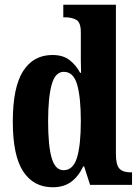

<svg xmlns="http://www.w3.org/2000/svg" viewBox="-20 -780 590 810"><path d="M202 10Q122 10 78 -56.5Q34 -123 34 -267Q34 -412 77.5 -480Q121 -548 201 -548Q246 -548 273.5 -526.5Q301 -505 318 -473H322Q321 -495 321 -524.5Q321 -554 321 -583V-644Q321 -686 301.5 -696.5Q282 -707 255 -707H247V-760H469V-130Q469 -84 484 -68.5Q499 -53 529 -53H537V0H360L335 -78H331Q312 -37 281 -13.5Q250 10 202 10ZM248 -62Q289 -62 305 -115.5Q321 -169 321 -269Q321 -369 305.5 -423Q290 -477 249 -477Q213 -477 198 -423Q183 -369 183 -268Q183 -165 198 -113.5Q213 -62 248 -62Z"/></svg>

Font: Noto Serif Khmer ExtraCondensed ExtraBold
Style: Regular
Weight: 800
Width: 2
Designer: Danh Hong and the Monotype Design Team
Foundry: Monotype Imaging Inc.
Version: Version 2.004; ttfautohint (v1.8.4.7-5d5b)